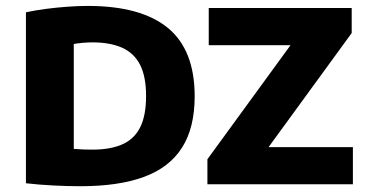

<svg xmlns="http://www.w3.org/2000/svg" viewBox="-20 -622 1242 648"><path d="M251.5 6.5Q208.5 6.5 159.8 4Q111 1.5 67.5 -3.5V-580.5Q98 -587 133.5 -591.8Q169 -596.5 205.8 -599.2Q242.5 -602 276.5 -602Q456 -602 546.5 -527.8Q637 -453.5 637 -297Q637 -190.5 594.2 -123.5Q551.5 -56.5 466 -25Q380.5 6.5 251.5 6.5ZM292 -117Q352.5 -117 392.8 -134.8Q433 -152.5 453 -192.2Q473 -232 473 -298Q473 -363.5 452.8 -403.2Q432.5 -443 392 -461Q351.5 -479 292 -479Q276.5 -479 259.5 -477.5Q242.5 -476 229 -473.5V-119.5Q245.5 -118 261 -117.5Q276.5 -117 292 -117ZM680 0V-84.5L979.5 -495.5L980.5 -469.5H684.5V-595H1167V-510.5L867.5 -99.5L866.5 -125.5H1171V0Z"/></svg>

Font: Encode Sans SC
Style: Bold
Weight: 700
Version: Version 3.002